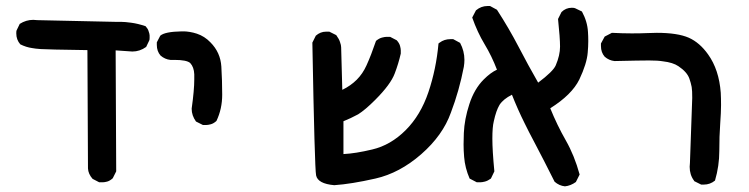

<svg xmlns="http://www.w3.org/2000/svg" viewBox="-20 -497 2540 651"><path d="M35.2 -383.8Q35.2 -391.6 36.1 -393.6L46.9 -416Q68.4 -429.7 92.8 -429.7Q99.6 -429.7 106.4 -428.7L372.1 -422.9Q377.9 -422.9 390.6 -422.9Q403.3 -422.9 425.3 -419.9Q447.3 -417 473.6 -408.2Q481.4 -399.4 483.4 -392.6Q487.3 -381.8 487.3 -377Q487.3 -372.1 487.3 -369.1Q487.3 -362.3 486.3 -360.4L475.6 -337.9Q454.1 -322.3 428.7 -322.3Q427.7 -322.3 372.1 -326.2L374 84L362.3 107.4Q352.5 116.2 343.3 118.7Q334 121.1 328.1 121.1Q322.3 121.1 316.4 121.1L293.9 109.4Q279.3 92.8 278.3 74.2L276.4 -327.1Q137.7 -329.1 118.2 -330.6Q98.6 -332 88.9 -334Q68.4 -336.9 48.8 -346.7Q35.2 -362.3 35.2 -383.8Z M629.9 -128.9Q638.7 -191.4 638.7 -227.5Q638.7 -234.4 638.7 -245.1Q637.7 -269.5 625 -283.2Q613.3 -293.9 571.3 -293.9Q565.4 -293.9 558.6 -293.9Q558.6 -293.9 557.6 -293.9Q539.1 -295.9 524.4 -308.6Q511.7 -323.2 511.7 -344.7Q511.7 -347.7 511.7 -353.5L523.4 -376Q539.1 -389.6 595.7 -390.6Q597.7 -390.6 604.5 -390.6Q611.3 -390.6 623.5 -388.7Q635.7 -386.7 647.5 -382.8Q673.8 -374 693.4 -353.5Q727.5 -319.3 730.5 -271.5Q733.4 -223.6 733.4 -175.8Q733.4 -127.9 713.9 -86.9Q704.1 -78.1 694.8 -75.7Q685.5 -73.2 679.7 -73.2Q673.8 -73.2 668 -73.2L644.5 -85Q629.9 -105.5 629.9 -127.9Z M1050.8 -376Q1066.4 -389.6 1085 -389.6Q1090.8 -389.6 1096.7 -389.6L1120.1 -377.9Q1129.9 -364.3 1132.8 -354.5Q1136.7 -343.8 1136.7 -336.9L1140.6 -192.4Q1168.9 -206.1 1189.5 -226.6Q1210 -247.1 1222.7 -275.4Q1238.3 -309.6 1254.9 -358.4Q1265.6 -367.2 1275.4 -369.6Q1285.2 -372.1 1291 -372.1Q1296.9 -372.1 1302.7 -372.1L1325.2 -360.4Q1334 -350.6 1336.4 -341.3Q1338.9 -332 1338.9 -326.2Q1338.9 -320.3 1338.9 -315.4Q1331.1 -281.2 1318.4 -248Q1304.7 -210.9 1252 -158.2Q1217.8 -124 1194.3 -109.4Q1168.9 -95.7 1144.5 -85.9V25.4Q1185.5 23.4 1242.2 9.8Q1304.7 -4.9 1355.5 -55.7Q1406.2 -106.4 1432.6 -184.6Q1459 -262.7 1466.8 -349.6L1470.7 -352.5Q1486.3 -364.3 1507.8 -364.3Q1510.7 -364.3 1516.6 -364.3L1540 -351.6Q1554.7 -324.2 1554.7 -293.9Q1554.7 -283.2 1552.7 -270.5Q1537.1 -189.5 1508.8 -115.2Q1481.4 -38.1 1408.2 25.9Q1335 89.8 1252.9 108.4Q1170.9 127 1113.3 130.9Q1057.6 126 1051.8 97.7Q1046.9 75.2 1039.1 -352.5Z M1654.3 -85.9Q1649.4 -66.4 1649.4 -26.9Q1649.4 12.7 1656.2 84L1644.5 108.4Q1633.8 116.2 1624 118.7Q1614.3 121.1 1608.4 121.1Q1602.5 121.1 1596.7 121.1L1572.3 108.4Q1556.6 72.3 1553.7 35.2Q1551.8 13.7 1551.8 -7.3Q1551.8 -28.3 1552.7 -45.9Q1554.7 -92.8 1571.3 -143.6Q1587.9 -195.3 1620.1 -227.5Q1643.6 -251 1665 -260.7Q1647.5 -306.6 1623 -347.2Q1598.6 -387.7 1581.1 -437.5L1593.8 -461.9Q1611.3 -476.6 1632.8 -476.6Q1635.7 -476.6 1641.6 -476.6L1665 -463.9Q1706.1 -400.4 1738.3 -338.4Q1770.5 -276.4 1804.7 -216.8Q1855.5 -254.9 1864.3 -275.4Q1878.9 -309.6 1878.9 -338.9Q1878.9 -368.2 1872.1 -432.6L1883.8 -456.1Q1898.4 -470.7 1918.9 -470.7Q1927.7 -470.7 1930.7 -468.8L1953.1 -458Q1971.7 -423.8 1973.6 -388.7Q1974.6 -375 1974.6 -357.4Q1974.6 -339.8 1972.7 -318.4Q1969.7 -281.2 1944.3 -227.5Q1918.9 -175.8 1845.7 -129.9Q1869.1 -72.3 1898.4 -21Q1927.7 30.3 1945.3 94.7L1932.6 120.1Q1915 132.8 1895.5 134.8Q1876 132.8 1860.4 119.1Q1822.3 43 1796.4 -5.9Q1770.5 -54.7 1758.8 -79.1Q1735.4 -126 1715.8 -175.8Q1686.5 -161.1 1673.8 -141.6Q1662.1 -122.1 1654.3 -85.9Z M2280.3 -272.5Q2261.7 -285.2 2227.5 -289.1Q2210.9 -292 2180.7 -292Q2150.4 -292 2064.5 -290H2063.5Q2044.9 -292 2030.3 -304.7Q2017.6 -319.3 2017.6 -340.8Q2017.6 -343.8 2017.6 -349.6L2030.3 -373L2054.7 -385.7Q2090.8 -383.8 2122.1 -383.8Q2153.3 -383.8 2174.3 -384.8Q2195.3 -385.7 2207 -385.7Q2277.3 -385.7 2315.4 -369.1Q2352.5 -352.5 2380.9 -312.5Q2418 -260.7 2423.8 -182.6Q2424.8 -164.1 2424.8 -140.6Q2424.8 -117.2 2421.9 -76.7Q2418.9 -36.1 2418.9 14.6Q2418.9 65.4 2404.3 115.2Q2387.7 128.9 2366.2 128.9Q2363.3 128.9 2357.4 128.9L2334 117.2L2333 115.2Q2318.4 95.7 2318.4 68.4Q2318.4 62.5 2319.3 55.7Q2327.1 -151.4 2327.1 -165Q2327.1 -178.7 2326.7 -186.5Q2326.2 -194.3 2325.2 -202.1Q2322.3 -216.8 2317.4 -230.5Q2309.6 -252.9 2280.3 -272.5Z"/></svg>

Font: JasonHandwriting2
Style: SemiBold
Weight: 600
Version: Version 1.04.7